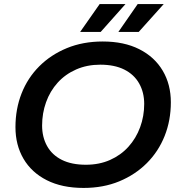

<svg xmlns="http://www.w3.org/2000/svg" viewBox="-20 -914 882 944"><path d="M391 10Q285 10 210 -28Q135 -66 95.5 -133.5Q56 -201 56 -289Q56 -378 86 -454.5Q116 -531 173 -588Q230 -645 309 -677.5Q388 -710 485 -710Q590 -710 665 -672Q740 -634 780 -566.5Q820 -499 820 -411Q820 -322 789.5 -245.5Q759 -169 702 -112Q645 -55 566.5 -22.5Q488 10 391 10ZM402 -104Q468 -104 521 -127.5Q574 -151 611.5 -192.5Q649 -234 669 -288.5Q689 -343 689 -403Q689 -460 664 -504Q639 -548 591 -572Q543 -596 473 -596Q408 -596 354.5 -572.5Q301 -549 263.5 -507.5Q226 -466 206.5 -411.5Q187 -357 187 -297Q187 -240 211.5 -196Q236 -152 284 -128Q332 -104 402 -104ZM562 -757 657 -894H785L662 -757ZM374 -757 470 -894H597L475 -757Z"/></svg>

Font: Montserrat Thin SemiBold
Style: Italic
Weight: 600
Italic angle: -11.3°
Version: Version 9.000